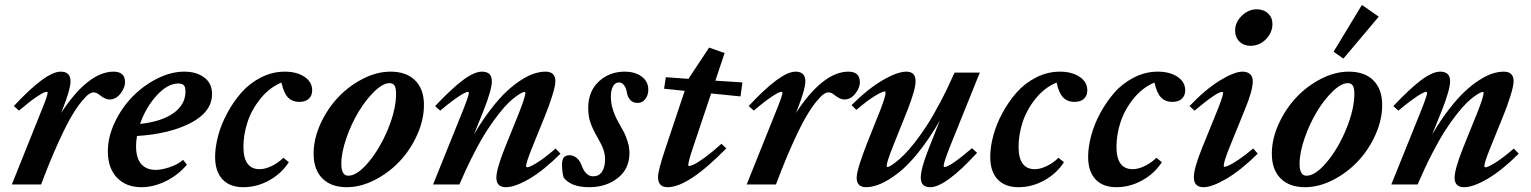

<svg xmlns="http://www.w3.org/2000/svg" viewBox="-20 -760 6309 791"><path d="M28.8 0 149.4 -300.8Q176.3 -365.7 176.3 -378.4Q176.3 -381.8 171.4 -381.8Q162.6 -381.8 133.5 -362.8Q104.5 -343.8 58.1 -304.2L37.1 -323.2Q168.9 -464.8 230 -464.8Q270.5 -464.8 270.5 -425.3Q270.5 -392.6 237.3 -308.1L231.9 -294.4Q284.7 -376.5 339.8 -420.7Q395 -464.8 447.8 -464.8Q495.1 -464.8 495.1 -421.4Q495.1 -398.4 476.3 -374.3Q457.5 -350.1 431.2 -350.1Q413.1 -350.1 389.2 -369.6Q377.4 -379.4 365.2 -379.4Q357.4 -379.4 347.2 -373Q336.9 -366.7 316.9 -342.8Q296.9 -318.8 274.2 -280.3Q251.5 -241.7 218.5 -168.9Q185.5 -96.2 149.4 0Z M562.5 11.2Q499.5 11.2 461.9 -28.1Q424.3 -67.4 424.3 -137.2Q424.3 -194.8 452.4 -254.9Q480.5 -314.9 524.7 -360.6Q568.8 -406.2 626.2 -435.5Q683.6 -464.8 739.3 -464.8Q790 -464.8 822 -440.4Q854 -416 853.5 -372.6Q853.5 -299.8 767.1 -254.2Q680.7 -208.5 544.4 -199.7Q540.5 -177.7 540.5 -158.7Q540.5 -108.4 561.8 -84.2Q583 -60.1 621.1 -60.1Q646 -60.1 679.4 -71.3Q712.9 -82.5 734.4 -101.6L750 -81.5Q714.4 -39.1 663.6 -13.9Q612.8 11.2 562.5 11.2ZM714.4 -416Q670.4 -416 625.5 -366.7Q580.6 -317.4 557.1 -249.5Q645 -258.8 694.6 -293.9Q744.1 -329.1 744.1 -383.3Q744.1 -403.3 736.3 -409.7Q728.5 -416 714.4 -416Z M982.9 11.2Q926.8 11.2 896.5 -21.2Q866.2 -53.7 866.2 -113.8Q866.2 -153.8 878.7 -200.7Q891.1 -247.6 916.3 -294.2Q941.4 -340.8 974.9 -378.9Q1008.3 -417 1055.2 -440.9Q1102.1 -464.8 1153.3 -464.8Q1202.6 -464.8 1234.4 -443.6Q1266.1 -422.4 1266.1 -387.7Q1266.1 -366.2 1252.4 -353.3Q1238.8 -340.3 1213.4 -340.3Q1183.6 -340.3 1166 -359.1Q1148.4 -377.9 1139.6 -419.9Q1089.8 -399.4 1053 -353.5Q1016.1 -307.6 999.5 -256.3Q982.9 -205.1 982.9 -155.3Q982.9 -63 1049.8 -63Q1071.8 -63 1098.6 -75.7Q1125.5 -88.4 1147.5 -109.9L1169.9 -91.8Q1139.6 -44.9 1088.9 -16.8Q1038.1 11.2 982.9 11.2Z M1408.7 11.2Q1344.2 11.2 1308.1 -24.9Q1272 -61 1272 -127Q1272 -187.5 1300 -249.3Q1328.1 -311 1372.3 -358.2Q1416.5 -405.3 1474.4 -435.1Q1532.2 -464.8 1588.9 -464.8Q1654.3 -464.8 1690.4 -428.7Q1726.6 -392.6 1726.6 -327.6Q1726.6 -266.6 1698.7 -204.6Q1670.9 -142.6 1626.5 -95.5Q1582 -48.3 1523.9 -18.6Q1465.8 11.2 1408.7 11.2ZM1414.6 -36.1Q1451.7 -36.1 1498.8 -92.5Q1545.9 -148.9 1578.9 -229.5Q1611.8 -310.1 1611.8 -374Q1611.8 -397 1605.5 -407.2Q1599.1 -417.5 1585.4 -417.5Q1557.6 -417.5 1522.2 -383.1Q1486.8 -348.6 1457 -299.1Q1427.2 -249.5 1406.7 -190.2Q1386.2 -130.9 1386.2 -85.4Q1386.2 -36.1 1414.6 -36.1Z M1764.2 0 1885.3 -300.3Q1911.6 -365.7 1911.6 -377.4Q1911.6 -381.3 1906.7 -381.3Q1901.9 -381.3 1888.9 -374.5Q1876 -367.7 1850.6 -349.4Q1825.2 -331.1 1793.5 -304.2L1772.5 -322.8Q1839.4 -394 1886.5 -429.4Q1933.6 -464.8 1965.8 -464.8Q2006.3 -464.8 2006.3 -425.3Q2006.3 -391.1 1973.6 -308.1L1932.6 -206.1Q1966.3 -263.7 2001.5 -309.3Q2036.6 -355 2067.4 -383.5Q2098.1 -412.1 2127.9 -430.9Q2157.7 -449.7 2181.9 -457.3Q2206.1 -464.8 2227.5 -464.8Q2268.1 -464.8 2268.1 -425.3Q2268.1 -406.7 2254.9 -364.5Q2241.7 -322.3 2225.1 -282.2L2170.9 -148.4Q2147.5 -89.8 2147.5 -76.2Q2147.5 -70.8 2152.3 -70.8Q2162.1 -70.8 2192.1 -89.4Q2222.2 -107.9 2269 -147.9L2289.1 -127Q2220.2 -58.1 2160.9 -23.4Q2101.6 11.2 2064.5 11.2Q2024.9 11.2 2024.9 -27.8Q2024.9 -62.5 2058.6 -147.5L2118.7 -296.4Q2144.5 -361.8 2144.5 -377.9Q2144.5 -381.3 2140.6 -381.3Q2137.7 -381.3 2130.1 -377.9Q2122.6 -374.5 2107.7 -364Q2092.8 -353.5 2075.4 -336.9Q2058.1 -320.3 2034.4 -290.3Q2010.7 -260.3 1986.1 -222.2Q1961.4 -184.1 1931.6 -126.2Q1901.9 -68.4 1872.6 0Z M2407.7 11.2Q2332.5 11.2 2302.2 -28.3Q2295.4 -49.8 2295.4 -83.5Q2295.4 -120.6 2325.7 -120.6Q2342.3 -120.6 2355.7 -109.4Q2369.1 -98.1 2375.5 -80.1Q2392.1 -33.7 2423.3 -33.7Q2448.2 -33.7 2460.4 -53Q2472.7 -72.3 2472.7 -102.5Q2472.7 -126.5 2464.8 -147Q2457 -167.5 2438.5 -199.2Q2420.9 -230 2412.1 -256.1Q2403.3 -282.2 2403.3 -314.9Q2403.3 -383.8 2447 -424.3Q2490.7 -464.8 2553.7 -464.8Q2596.2 -464.8 2623.5 -444.6Q2650.9 -424.3 2650.9 -390.6Q2650.9 -367.7 2638.4 -351.8Q2626 -335.9 2607.4 -335.9Q2587.4 -335.9 2576.4 -348.4Q2565.4 -360.8 2562.5 -378.9Q2560.5 -395 2551.8 -407.7Q2543 -420.4 2530.3 -420.4Q2514.2 -420.4 2505.4 -404.3Q2496.6 -388.2 2496.6 -361.3Q2496.6 -311.5 2528.8 -254.4Q2544.4 -227.1 2551.5 -213.4Q2558.6 -199.7 2565.9 -176Q2573.2 -152.3 2573.2 -129.4Q2573.2 -64.5 2525.1 -26.6Q2477.1 11.2 2407.7 11.2Z M2730.5 11.2Q2690.9 11.2 2690.9 -30.3Q2690.9 -58.1 2721.2 -147.5L2800.8 -385.7L2715.8 -394.5L2723.1 -441.9L2817.4 -435.1L2818.4 -438.5L2901.4 -564L2965.3 -541.5L2927.2 -427.7L3038.6 -420.4L3030.8 -362.8L2909.7 -375L2835.4 -153.3Q2815.4 -94.2 2815.4 -79.1Q2815.4 -76.2 2818.8 -76.2Q2825.7 -76.2 2840.3 -83.3Q2855 -90.3 2885.3 -112.3Q2915.5 -134.3 2952.1 -167.5L2972.2 -148.9Q2815.9 11.2 2730.5 11.2Z M3056.2 0 3176.8 -300.8Q3203.6 -365.7 3203.6 -378.4Q3203.6 -381.8 3198.7 -381.8Q3189.9 -381.8 3160.9 -362.8Q3131.8 -343.8 3085.4 -304.2L3064.5 -323.2Q3196.3 -464.8 3257.3 -464.8Q3297.9 -464.8 3297.9 -425.3Q3297.9 -392.6 3264.6 -308.1L3259.3 -294.4Q3312 -376.5 3367.2 -420.7Q3422.4 -464.8 3475.1 -464.8Q3522.5 -464.8 3522.5 -421.4Q3522.5 -398.4 3503.7 -374.3Q3484.9 -350.1 3458.5 -350.1Q3440.4 -350.1 3416.5 -369.6Q3404.8 -379.4 3392.6 -379.4Q3384.8 -379.4 3374.5 -373Q3364.3 -366.7 3344.2 -342.8Q3324.2 -318.8 3301.5 -280.3Q3278.8 -241.7 3245.8 -168.9Q3212.9 -96.2 3176.8 0Z M3548.3 11.2Q3509.3 11.2 3509.3 -27.8Q3509.3 -61 3552.7 -171.4L3606.4 -305.7Q3628.4 -362.3 3628.4 -377.9Q3628.4 -383.3 3625 -383.3Q3614.7 -383.3 3584.2 -364.7Q3553.7 -346.2 3507.8 -307.1L3488.3 -327.1Q3556.2 -394.5 3616.7 -429.7Q3677.2 -464.8 3713.9 -464.8Q3752 -464.8 3752 -425.3Q3752 -391.6 3718.8 -306.6L3658.7 -156.7Q3632.8 -92.3 3632.8 -75.2Q3632.8 -71.8 3636.7 -71.8Q3639.6 -71.8 3647.7 -76.2Q3655.8 -80.6 3671.1 -92.5Q3686.5 -104.5 3704.8 -122.6Q3723.1 -140.6 3747.6 -171.6Q3772 -202.6 3797.4 -241.5Q3822.8 -280.3 3853 -337.4Q3883.3 -394.5 3912.6 -460.9H4016.6L3892.6 -153.3Q3867.7 -89.8 3867.7 -76.7Q3867.7 -71.8 3871.1 -71.8Q3893.1 -71.8 3984.4 -149.4L4005.4 -130.4Q3875 11.2 3812.5 11.2Q3773.4 11.2 3773.4 -27.8Q3773.4 -64.9 3805.2 -145.5L3852.1 -263.7Q3809.1 -189 3764.6 -133.5Q3720.2 -78.1 3681.2 -47.9Q3642.1 -17.6 3609.1 -3.2Q3576.2 11.2 3548.3 11.2Z M4176.3 11.2Q4120.1 11.2 4089.8 -21.2Q4059.6 -53.7 4059.6 -113.8Q4059.6 -153.8 4072 -200.7Q4084.5 -247.6 4109.6 -294.2Q4134.8 -340.8 4168.2 -378.9Q4201.7 -417 4248.5 -440.9Q4295.4 -464.8 4346.7 -464.8Q4396 -464.8 4427.7 -443.6Q4459.5 -422.4 4459.5 -387.7Q4459.5 -366.2 4445.8 -353.3Q4432.1 -340.3 4406.7 -340.3Q4377 -340.3 4359.4 -359.1Q4341.8 -377.9 4333 -419.9Q4283.2 -399.4 4246.3 -353.5Q4209.5 -307.6 4192.9 -256.3Q4176.3 -205.1 4176.3 -155.3Q4176.3 -63 4243.2 -63Q4265.1 -63 4292 -75.7Q4318.8 -88.4 4340.8 -109.9L4363.3 -91.8Q4333 -44.9 4282.2 -16.8Q4231.4 11.2 4176.3 11.2Z M4579.6 11.2Q4523.4 11.2 4493.2 -21.2Q4462.9 -53.7 4462.9 -113.8Q4462.9 -153.8 4475.3 -200.7Q4487.8 -247.6 4512.9 -294.2Q4538.1 -340.8 4571.5 -378.9Q4605 -417 4651.9 -440.9Q4698.7 -464.8 4750 -464.8Q4799.3 -464.8 4831.1 -443.6Q4862.8 -422.4 4862.8 -387.7Q4862.8 -366.2 4849.1 -353.3Q4835.4 -340.3 4810.1 -340.3Q4780.3 -340.3 4762.7 -359.1Q4745.1 -377.9 4736.3 -419.9Q4686.5 -399.4 4649.7 -353.5Q4612.8 -307.6 4596.2 -256.3Q4579.6 -205.1 4579.6 -155.3Q4579.6 -63 4646.5 -63Q4668.5 -63 4695.3 -75.7Q4722.2 -88.4 4744.1 -109.9L4766.6 -91.8Q4736.3 -44.9 4685.5 -16.8Q4634.8 11.2 4579.6 11.2Z M5131.8 -571.3Q5104 -571.3 5086.2 -588.9Q5068.4 -606.4 5068.4 -633.8Q5068.4 -668.5 5095.9 -695.1Q5123.5 -721.7 5157.7 -721.7Q5186 -721.7 5204.1 -704.6Q5222.2 -687.5 5222.2 -661.1Q5222.2 -626.5 5195.8 -598.9Q5169.4 -571.3 5131.8 -571.3ZM4938 11.2Q4898.4 11.2 4898.4 -30.3Q4898.4 -65.9 4931.2 -147.5L4993.2 -300.3Q5019 -363.8 5019 -377.4Q5019 -381.3 5014.2 -381.3Q4993.2 -381.3 4901.4 -304.2L4880.4 -322.8Q4945.8 -391.6 5005.4 -428.2Q5064.9 -464.8 5099.1 -464.8Q5119.1 -464.8 5130.1 -454.6Q5141.1 -444.3 5141.1 -425.3Q5141.1 -386.7 5108.4 -308.1L5043.5 -148.4Q5021.5 -93.8 5021.5 -76.7Q5021.5 -72.8 5024.4 -72.8Q5030.3 -72.8 5043.7 -78.9Q5057.1 -85 5084 -103Q5110.8 -121.1 5143.1 -148.4L5161.6 -127Q5092.8 -59.1 5033.2 -23.9Q4973.6 11.2 4938 11.2Z M5514.6 -518.6 5474.1 -546.9 5590.8 -739.7 5660.2 -691.4ZM5356.4 11.2Q5292 11.2 5255.9 -24.9Q5219.7 -61 5219.7 -127Q5219.7 -187.5 5247.8 -249.3Q5275.9 -311 5320.1 -358.2Q5364.3 -405.3 5422.1 -435.1Q5480 -464.8 5536.6 -464.8Q5602.1 -464.8 5638.2 -428.7Q5674.3 -392.6 5674.3 -327.6Q5674.3 -266.6 5646.5 -204.6Q5618.7 -142.6 5574.2 -95.5Q5529.8 -48.3 5471.7 -18.6Q5413.6 11.2 5356.4 11.2ZM5362.3 -36.1Q5399.4 -36.1 5446.5 -92.5Q5493.7 -148.9 5526.6 -229.5Q5559.6 -310.1 5559.6 -374Q5559.6 -397 5553.2 -407.2Q5546.9 -417.5 5533.2 -417.5Q5505.4 -417.5 5470 -383.1Q5434.6 -348.6 5404.8 -299.1Q5375 -249.5 5354.5 -190.2Q5334 -130.9 5334 -85.4Q5334 -36.1 5362.3 -36.1Z M5711.9 0 5833 -300.3Q5859.4 -365.7 5859.4 -377.4Q5859.4 -381.3 5854.5 -381.3Q5849.6 -381.3 5836.7 -374.5Q5823.7 -367.7 5798.3 -349.4Q5772.9 -331.1 5741.2 -304.2L5720.2 -322.8Q5787.1 -394 5834.2 -429.4Q5881.3 -464.8 5913.6 -464.8Q5954.1 -464.8 5954.1 -425.3Q5954.1 -391.1 5921.4 -308.1L5880.4 -206.1Q5914.1 -263.7 5949.2 -309.3Q5984.4 -355 6015.1 -383.5Q6045.9 -412.1 6075.7 -430.9Q6105.5 -449.7 6129.6 -457.3Q6153.8 -464.8 6175.3 -464.8Q6215.8 -464.8 6215.8 -425.3Q6215.8 -406.7 6202.6 -364.5Q6189.5 -322.3 6172.9 -282.2L6118.7 -148.4Q6095.2 -89.8 6095.2 -76.2Q6095.2 -70.8 6100.1 -70.8Q6109.9 -70.8 6139.9 -89.4Q6169.9 -107.9 6216.8 -147.9L6236.8 -127Q6168 -58.1 6108.6 -23.4Q6049.3 11.2 6012.2 11.2Q5972.7 11.2 5972.7 -27.8Q5972.7 -62.5 6006.3 -147.5L6066.4 -296.4Q6092.3 -361.8 6092.3 -377.9Q6092.3 -381.3 6088.4 -381.3Q6085.4 -381.3 6077.9 -377.9Q6070.3 -374.5 6055.4 -364Q6040.5 -353.5 6023.2 -336.9Q6005.9 -320.3 5982.2 -290.3Q5958.5 -260.3 5933.8 -222.2Q5909.2 -184.1 5879.4 -126.2Q5849.6 -68.4 5820.3 0Z"/></svg>

Font: Elstob 6pt
Style: Italic
Weight: 700
Italic angle: -20°
Designer: Peter S. Baker
Version: Version 1.015